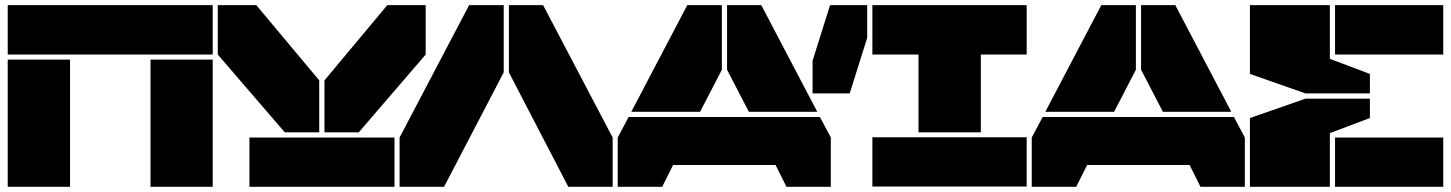

<svg xmlns="http://www.w3.org/2000/svg" viewBox="-20 -720 5592 740"><path d="M9.8 -509.8V-700.2H799.8V-509.8ZM9.8 0V-490.2H250V0ZM560.1 0V-490.2H799.8V0Z M1077.6 -210 819.3 -509.8V-700.2H967.8L1210.4 -410.2V-210ZM941.4 0V-189.9H1500.5V0ZM1230.5 -210V-410.2L1472.7 -700.2H1620.6V-509.8L1362.8 -210Z M1788.1 -700.2H1921.4V-440.9L1691.4 0H1520V-189.9ZM1941.4 -440.9V-700.2H2073.2L2341.3 -189.9V0H2170.4Z M2762.2 -700.2V-451.2L2678.2 -289.1H2413.1L2628.9 -700.2ZM2360.8 0V-189.9L2402.8 -269H3140.1L3182.1 -189.9V0H3011.2L2969.2 -84H2574.2L2532.2 0ZM2782.2 -451.2V-700.2H2914.1L3129.9 -289.1H2866.2Z M3322.3 -700.2V-574.2L3254.9 -359.9H3111.8V-485.8L3179.2 -700.2ZM3342.3 -1V-190.9H3937V-1ZM3342.3 -509.8V-700.2H3937V-509.8H3760.3V-210H3520V-509.8Z M4357.9 -700.2V-451.2L4273.9 -289.1H4008.8L4224.6 -700.2ZM3956.5 0V-189.9L3998.5 -269H4735.8L4777.8 -189.9V0H4606.9L4564.9 -84H4169.9L4127.9 0ZM4377.9 -451.2V-700.2H4509.8L4725.6 -289.1H4461.9Z M5011.7 -359.9 4797.4 -435.1V-700.2H5105.5V-493.2L5259.8 -435.1V-359.9ZM4797.4 0V-265.1L5011.7 -339.8H5259.8V-265.1L5105.5 -207V0ZM5125.5 0V-189.9H5542.5V0ZM5125.5 -509.8V-700.2H5542.5V-509.8Z"/></svg>

Font: Nastup Basic
Style: Regular
Weight: 400
Designer: Maksym Kobuzan
Foundry: Zakznak
Version: Version 1.020;FEAKit 1.0